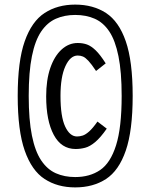

<svg xmlns="http://www.w3.org/2000/svg" viewBox="-20 -745 654 835"><path d="M104.9 -328Q104.9 -224 118.8 -155.5Q132.6 -87 159.1 -47.5Q185.6 -8 223 8.5Q260.3 25 307 25Q370.7 25 415.5 -5.5Q460.4 -36 484.7 -113Q509.1 -190 509.1 -328Q509.1 -432 495.2 -500.5Q481.4 -569 455.4 -608Q429.4 -647 392 -663.5Q354.7 -680 307 -680Q260.3 -680 223 -663.5Q185.6 -647 159.1 -608Q132.6 -569 118.8 -500.5Q104.9 -432 104.9 -328ZM557 -328Q557 -177 527 -90Q497 -3 441 33.5Q385 70 307 70Q230 70 174 33.5Q118 -3 87.5 -90Q57 -177 57 -328Q57 -479 87.5 -565.5Q118 -652 174 -688.5Q230 -725 307 -725Q385 -725 441 -688.5Q497 -652 527 -565.5Q557 -479 557 -328ZM308.9 -97Q246.7 -97 213.8 -158.5Q180.8 -220 180.8 -326Q180.8 -397 198.6 -449Q216.5 -501 247.7 -529.5Q279 -558 317.9 -558Q340.5 -558 358.6 -551.4Q376.6 -544.8 396.1 -526.1Q415.6 -507.4 439.7 -469.4L397.7 -436.3Q377.9 -466.2 364.6 -480.4Q351.4 -494.5 341 -499Q330.6 -503.5 317.9 -503.5Q285.7 -503.5 264.4 -457.1Q243.1 -410.7 243.1 -328Q243.1 -237.9 263.4 -194.7Q283.7 -151.5 314.9 -151.5Q327.3 -151.5 339.7 -155.5Q352.1 -159.5 367.5 -173.1Q383 -186.7 403.9 -216.3L444.3 -185.5Q417.2 -146.6 394.2 -127.3Q371.2 -108 350.5 -102.5Q329.9 -97 308.9 -97Z"/></svg>

Font: Intel One Mono Light
Style: Regular
Weight: 300
Monospace: yes
Designer: Fred Shallcrass
Foundry: Frere-Jones Type LLC
Version: Version 1.004